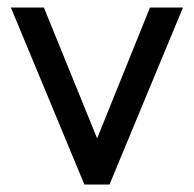

<svg xmlns="http://www.w3.org/2000/svg" viewBox="-20 -492 518 512"><path d="M205 0 9 -472H97L239 -123L380 -472H468L272 0Z"/></svg>

Font: Lil Grotesk Medium
Style: Regular
Weight: 500
Designer: Bastien Sozeau
Foundry: NBR — Bastien Sozeau
Version: Version 3.003; ttfautohint (v1.8.4.7-5d5b);gftools[0.9.33]